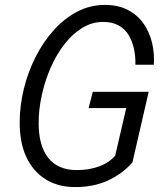

<svg xmlns="http://www.w3.org/2000/svg" viewBox="-20 -750 658 780"><path d="M286 10Q215 10 164.5 -22Q114 -54 87 -112Q60 -170 60 -251Q60 -319 76.5 -387.5Q93 -456 124 -517.5Q155 -579 198 -627Q241 -675 293.5 -702.5Q346 -730 406 -730Q461 -730 500.5 -709Q540 -688 564 -653Q588 -618 598 -575Q608 -532 605 -487H530Q531 -520 524.5 -550.5Q518 -581 503.5 -606Q489 -631 463 -646Q437 -661 399 -661Q354 -661 314 -636.5Q274 -612 241.5 -570Q209 -528 186 -475.5Q163 -423 150 -364.5Q137 -306 137 -250Q137 -157 176.5 -108Q216 -59 292 -59Q343 -59 384 -74.5Q425 -90 450 -120L518 -90Q475 -42 417 -16Q359 10 286 10ZM442 -92 500 -342 523 -311H340L357 -377H584L518 -90Z"/></svg>

Font: Instrument Sans SemiCondensed
Style: Italic
Weight: 400
Width: 4
Italic angle: -13°
Designer: Rodrigo Fuenzalida
Foundry: fragTYPE
Version: Version 1.000;gftools[0.9.28]